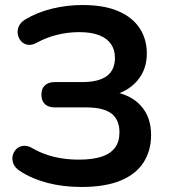

<svg xmlns="http://www.w3.org/2000/svg" viewBox="-20 -735 675 765"><path d="M304 10Q231 10 168.5 -6.5Q106 -23 59 -54Q40 -66 33.5 -82.5Q27 -99 30.5 -114.5Q34 -130 45 -141Q56 -152 73 -154Q90 -156 110 -144Q136 -129 165 -119Q194 -109 226.5 -104Q259 -99 294 -99Q350 -99 385.5 -111Q421 -123 438.5 -147Q456 -171 456 -208Q456 -258 424 -282.5Q392 -307 324 -307H199Q173 -307 159 -320Q145 -333 145 -358Q145 -382 159 -395Q173 -408 199 -408H307Q373 -408 405.5 -432Q438 -456 438 -505Q438 -536 422.5 -559Q407 -582 375.5 -594.5Q344 -607 295 -607Q252 -607 208.5 -596.5Q165 -586 129 -566Q108 -554 91.5 -556.5Q75 -559 64.5 -570.5Q54 -582 51 -598Q48 -614 55 -630Q62 -646 80 -657Q128 -686 187.5 -700.5Q247 -715 309 -715Q395 -715 451.5 -690.5Q508 -666 536.5 -622.5Q565 -579 565 -522Q565 -458 527.5 -414Q490 -370 427 -355V-370Q500 -359 541 -314Q582 -269 582 -197Q582 -135 552 -88Q522 -41 460.5 -15.5Q399 10 304 10Z"/></svg>

Font: Nunito
Style: Bold
Weight: 700
Designer: Vernon Adams
Foundry: Vernon Adams
Version: Version 3.602